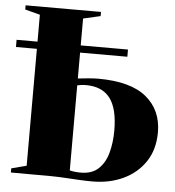

<svg xmlns="http://www.w3.org/2000/svg" viewBox="-68 -792 775 850"><g transform="rotate(5 319.5 -367.5)"><path d="M374 8Q347 8 317.8 6.5Q288.5 5 257.2 3Q226 1 191.5 0.5L11 0V-18.5L78 -36V-707L11.5 -724.5V-743H346.5V-724.5L270 -707V-440.5Q290.5 -443 316.2 -445.2Q342 -447.5 359.5 -447.5Q504 -447.5 574 -390Q644 -332.5 644 -234Q644 -157.5 608 -103.5Q572 -49.5 511 -20.8Q450 8 374 8ZM319.5 -26.5Q369 -26.5 397.8 -53.8Q426.5 -81 438.8 -126.2Q451 -171.5 451 -225Q451 -322 416 -368.2Q381 -414.5 308.5 -414.5Q297.5 -414.5 287.8 -413.2Q278 -412 270 -410V-32Q280 -29.5 292 -28Q304 -26.5 319.5 -26.5ZM480 -587.5V-555.5H-15V-587.5Z"/></g></svg>

Font: Merriweather 144pt Black
Style: Regular
Weight: 900
Version: Version 2.100